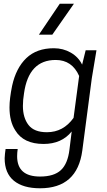

<svg xmlns="http://www.w3.org/2000/svg" viewBox="-20 -800 577 1031"><path d="M2 0ZM195 211Q104 211 54.5 170.5Q5 130 5 50Q6 26 10 0H75Q72 21 72 39Q72 148 195 148Q270 148 307 113.5Q344 79 353 3L365 -94Q311 -27 214 -27Q106 -27 62 -100Q31 -148 31 -223Q31 -270 45 -339Q66 -435 121.5 -488Q177 -541 269 -541Q319 -541 360 -517.5Q401 -494 421 -453L440 -530H498L473 -380L422 8Q395 211 195 211ZM232 -90Q320 -90 375 -167L405 -392Q367 -478 279 -478Q134 -478 109 -299Q103 -263 103 -231Q103 -168 133 -129Q163 -90 232 -90ZM377 -614ZM261 -614H189L301 -780H377Z"/></svg>

Font: Tanohe Sans
Style: Italic
Weight: 400
Designer: Village Type and Design LLC & Cristiano Sobral
Foundry: Cooper Hewitt Smithsonian Design Museum
Version: Version 1.00;September 29, 2021;FontCreator 13.0.0.2655 64-b